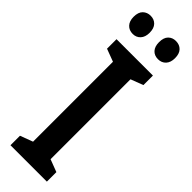

<svg xmlns="http://www.w3.org/2000/svg" viewBox="-305 -911 914 914"><g transform="rotate(45 152.5 -454.0)"><path d="M275 0H30V-64L94 -88V-626L30 -650V-714H275V-650L212 -626V-88L275 -64ZM12 -847Q12 -878 27.5 -893Q43 -908 66 -908Q90 -908 105 -892.5Q120 -877 120 -847Q120 -818 105 -802Q90 -786 67 -786Q42 -786 27 -802Q12 -818 12 -847ZM183 -847Q183 -878 198 -893Q213 -908 236 -908Q261 -908 276 -892.5Q291 -877 291 -847Q291 -818 276 -802Q261 -786 237 -786Q212 -786 197.5 -802Q183 -818 183 -847Z"/></g></svg>

Font: Noto Sans Display ExtraCondensed SemiBold
Style: Regular
Weight: 600
Width: 2
Designer: Monotype Design Team
Foundry: Monotype Imaging Inc.
Version: Version 2.003